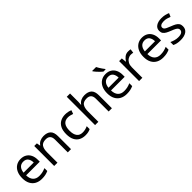

<svg xmlns="http://www.w3.org/2000/svg" viewBox="327 -2201 3646 3646"><g transform="rotate(-45 2150.0 -378.0)"><path d="M292 -546Q361 -546 410.5 -516Q460 -486 486.5 -431.5Q513 -377 513 -304V-251H146Q148 -160 192.5 -112.5Q237 -65 317 -65Q368 -65 407.5 -74.5Q447 -84 489 -102V-25Q448 -7 408 1.5Q368 10 313 10Q237 10 178.5 -21Q120 -52 87.5 -113.5Q55 -175 55 -264Q55 -352 84.5 -415Q114 -478 167.5 -512Q221 -546 292 -546ZM291 -474Q228 -474 191.5 -433.5Q155 -393 148 -321H421Q420 -389 389 -431.5Q358 -474 291 -474Z M907 -546Q1003 -546 1052 -499.5Q1101 -453 1101 -349V0H1014V-343Q1014 -472 894 -472Q805 -472 771 -422Q737 -372 737 -278V0H649V-536H720L733 -463H738Q764 -505 810 -525.5Q856 -546 907 -546Z M1482 10Q1411 10 1355.5 -19Q1300 -48 1268.5 -109Q1237 -170 1237 -265Q1237 -364 1270 -426Q1303 -488 1359.5 -517Q1416 -546 1488 -546Q1529 -546 1567 -537.5Q1605 -529 1629 -517L1602 -444Q1578 -453 1546 -461Q1514 -469 1486 -469Q1328 -469 1328 -266Q1328 -169 1366.5 -117.5Q1405 -66 1481 -66Q1525 -66 1558.5 -75Q1592 -84 1620 -97V-19Q1593 -5 1560.5 2.5Q1528 10 1482 10Z M1835 -537Q1835 -497 1830 -462H1836Q1862 -503 1906.5 -524Q1951 -545 2003 -545Q2101 -545 2150 -498.5Q2199 -452 2199 -349V0H2112V-343Q2112 -472 1992 -472Q1902 -472 1868.5 -421.5Q1835 -371 1835 -277V0H1747V-760H1835Z M2572 -546Q2641 -546 2690.5 -516Q2740 -486 2766.5 -431.5Q2793 -377 2793 -304V-251H2426Q2428 -160 2472.5 -112.5Q2517 -65 2597 -65Q2648 -65 2687.5 -74.5Q2727 -84 2769 -102V-25Q2728 -7 2688 1.5Q2648 10 2593 10Q2517 10 2458.5 -21Q2400 -52 2367.5 -113.5Q2335 -175 2335 -264Q2335 -352 2364.5 -415Q2394 -478 2447.5 -512Q2501 -546 2572 -546ZM2571 -474Q2508 -474 2471.5 -433.5Q2435 -393 2428 -321H2701Q2700 -389 2669 -431.5Q2638 -474 2571 -474ZM2540 -766Q2551 -744 2567.5 -716.5Q2584 -689 2602.5 -663Q2621 -637 2636 -618V-606H2577Q2554 -624 2525 -652.5Q2496 -681 2471.5 -709.5Q2447 -738 2435 -756V-766Z M3179 -546Q3194 -546 3211.5 -544.5Q3229 -543 3242 -540L3231 -459Q3218 -462 3202.5 -464Q3187 -466 3173 -466Q3132 -466 3096 -443.5Q3060 -421 3038.5 -380.5Q3017 -340 3017 -286V0H2929V-536H3001L3011 -438H3015Q3041 -482 3082 -514Q3123 -546 3179 -546Z M3549 -546Q3618 -546 3667.5 -516Q3717 -486 3743.5 -431.5Q3770 -377 3770 -304V-251H3403Q3405 -160 3449.5 -112.5Q3494 -65 3574 -65Q3625 -65 3664.5 -74.5Q3704 -84 3746 -102V-25Q3705 -7 3665 1.5Q3625 10 3570 10Q3494 10 3435.5 -21Q3377 -52 3344.5 -113.5Q3312 -175 3312 -264Q3312 -352 3341.5 -415Q3371 -478 3424.5 -512Q3478 -546 3549 -546ZM3548 -474Q3485 -474 3448.5 -433.5Q3412 -393 3405 -321H3678Q3677 -389 3646 -431.5Q3615 -474 3548 -474Z M4255 -148Q4255 -70 4197 -30Q4139 10 4041 10Q3985 10 3944.5 1Q3904 -8 3873 -24V-104Q3905 -88 3950.5 -74.5Q3996 -61 4043 -61Q4110 -61 4140 -82.5Q4170 -104 4170 -140Q4170 -160 4159 -176Q4148 -192 4119.5 -208Q4091 -224 4038 -244Q3986 -264 3949 -284Q3912 -304 3892 -332Q3872 -360 3872 -404Q3872 -472 3927.5 -509Q3983 -546 4073 -546Q4122 -546 4164.5 -536.5Q4207 -527 4244 -510L4214 -440Q4180 -454 4143 -464Q4106 -474 4067 -474Q4013 -474 3984.5 -456.5Q3956 -439 3956 -409Q3956 -387 3969 -371.5Q3982 -356 4012.5 -341.5Q4043 -327 4094 -307Q4145 -288 4181 -268Q4217 -248 4236 -219.5Q4255 -191 4255 -148Z"/></g></svg>

Font: Noto Sans Takri
Style: Regular
Weight: 400
Designer: Monotype Design Team
Foundry: Monotype Imaging Inc.
Version: Version 2.003; ttfautohint (v1.8.4.7-5d5b)